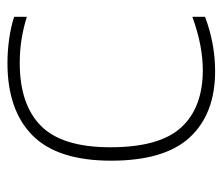

<svg xmlns="http://www.w3.org/2000/svg" viewBox="-61 -527 597 515"><g transform="rotate(-90 237.5 -269.5)"><path d="M304 9Q190 9 127 -58.5Q64 -126 64 -270Q64 -413.5 131.8 -480.8Q199.5 -548 326 -548Q357.5 -548 390 -543.5Q422.5 -539 450 -530V-496Q421 -505 390.8 -510Q360.5 -515 326 -515Q214.5 -515 157.2 -458Q100 -401 100 -272Q100 -140 153.2 -82Q206.5 -24 307 -24Q338 -24 373 -30.5Q408 -37 450 -52V-18Q378 9 304 9Z"/></g></svg>

Font: Encode Sans Exp Th
Style: Regular
Weight: 100
Width: 7
Designer: Multiple Designers
Foundry: Impallari Type
Version: Version 3.002; ttfautohint (v1.8.3) -l 8 -r 50 -G 200 -x 14 